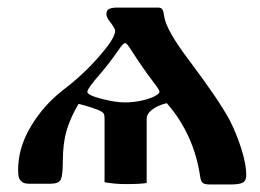

<svg xmlns="http://www.w3.org/2000/svg" viewBox="-20 -486 693 512"><path d="M28.3 -33.2Q28.3 -91.8 62 -148.4Q95.7 -205.1 148.4 -246.1Q205.1 -289.1 248 -339.8Q287.1 -384.8 287.1 -404.3Q287.1 -410.2 270.5 -431.6Q263.7 -441.4 263.7 -448.2Q263.7 -459 271.5 -462.4Q279.3 -465.8 293.9 -465.8H400.4Q410.2 -465.8 413.1 -460.9Q416 -456.1 418 -441.4Q423.8 -404.3 486.3 -322.3Q562.5 -220.7 591.8 -167Q611.3 -128.9 624 -87.9Q636.7 -46.9 636.7 -19.5Q636.7 -3.9 627.4 1Q618.2 5.9 595.7 5.9H539.1Q526.4 5.9 521 2Q515.6 -2 513.7 -15.6Q497.1 -127.9 424.8 -210.9Q398.4 -205.1 380.9 -189.5Q371.1 -180.7 371.1 -168.9V2Q354.5 4.9 314.5 4.9Q287.1 4.9 258.8 0V-168.9Q258.8 -177.7 257.3 -181.6Q255.9 -185.5 249 -189.5Q242.2 -193.4 220.7 -200.2Q199.2 -207 189.5 -209Q168 -172.9 157.7 -138.2Q147.5 -103.5 147.5 -54.7Q147.5 -18.6 142.1 -7.3Q136.7 3.9 115.2 3.9H56.6Q43.9 3.9 37.6 -2Q31.2 -7.8 29.8 -14.6Q28.3 -21.5 28.3 -33.2ZM212.9 -241.2Q212.9 -232.4 250 -222.7Q287.1 -212.9 313.5 -212.9Q335.9 -212.9 357.9 -217.8Q379.9 -222.7 392.6 -229.5Q405.3 -236.3 405.3 -241.2Q405.3 -246.1 391.6 -263.7Q360.4 -304.7 329.1 -353.5Q318.4 -371.1 313.5 -371.1Q308.6 -371.1 295.9 -352.5Q272.5 -318.4 248 -290Q212.9 -250 212.9 -241.2Z"/></svg>

Font: Monomakh Unicode TT
Style: Medium
Weight: 500
Designer: Alexey Kryukov, Aleksandr Andreev
Version: Version 1.1